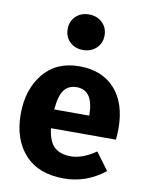

<svg xmlns="http://www.w3.org/2000/svg" viewBox="-91 -876 736 958"><g transform="rotate(10 277.0 -397.0)"><path d="M349.5 -656.5Q323 -631 282 -631Q241 -631 215 -656.5Q189 -682 189 -721Q189 -760 215 -785.5Q241 -811 282 -811Q323 -811 349.5 -785.5Q376 -760 376 -721Q376 -682 349.5 -656.5ZM525 -276Q525 -243 522 -219H193Q201 -152 231 -125Q261 -98 314 -98Q373 -98 441 -145L506 -57Q413 17 299 17Q170 17 101 -59Q32 -135 32 -263Q32 -387 97.5 -467.5Q163 -548 280 -548Q395 -548 460 -476Q525 -404 525 -276ZM370 -314V-321Q368 -443 284 -443Q243 -443 220.5 -413Q198 -383 193 -314Z"/></g></svg>

Font: FiraGO
Style: Bold
Weight: 700
Designer: bBox Type
Foundry: bBox Type GmbH
Version: Version 1.001;PS 001.001;hotconv 1.0.88;makeotf.lib2.5.64775